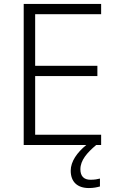

<svg xmlns="http://www.w3.org/2000/svg" viewBox="-20 -734 593 972"><path d="M387 123C387 77 421 39 467 0H492V-52H158V-349H473V-401H158V-662H492V-714H100V0H417C370 38 338 84 338 130C338 187 372 218 430 218C454 218 471 214 486 210V170C475 173 459 176 438 176C405 176 387 158 387 123Z"/></svg>

Font: Noto Sans Kannada Light
Style: Regular
Weight: 300
Designer: Jelle Bosma - Monotype Design Team
Foundry: Monotype Imaging Inc.
Version: Version 2.005